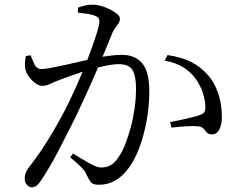

<svg xmlns="http://www.w3.org/2000/svg" viewBox="-20 -782 1040 823"><path d="M116 21Q106 21 96 11Q86 1 86 -16Q86 -29 89.5 -39.5Q93 -50 102 -62Q130 -98 154.5 -134Q179 -170 204.5 -213Q230 -256 258 -309Q278 -348 299 -394Q320 -440 339 -487Q358 -534 373 -575.5Q388 -617 397 -647Q406 -677 406 -687Q406 -696 403.5 -702.5Q401 -709 390 -713Q379 -719 355.5 -722.5Q332 -726 314 -728V-749Q326 -754 342.5 -758Q359 -762 379 -762Q394 -762 413.5 -756.5Q433 -751 451.5 -741.5Q470 -732 482 -722Q494 -712 494 -702Q494 -691 488.5 -682.5Q483 -674 476 -665.5Q469 -657 463 -644Q453 -619 436 -578Q419 -537 397.5 -486.5Q376 -436 352 -383.5Q328 -331 305 -282Q284 -241 264.5 -202Q245 -163 226.5 -128Q208 -93 190.5 -63.5Q173 -34 157 -10Q146 7 136.5 14Q127 21 116 21ZM404 10Q379 10 370 -0.5Q361 -11 351 -33Q348 -41 342.5 -49Q337 -57 323 -70.5Q309 -84 281 -108L293 -124Q333 -99 364.5 -81.5Q396 -64 413 -64Q437 -64 455.5 -74.5Q474 -85 493 -116Q506 -135 518 -166.5Q530 -198 540.5 -236.5Q551 -275 557 -318Q563 -361 563 -403Q563 -458 547.5 -482.5Q532 -507 490 -507Q466 -507 432 -500Q398 -493 361.5 -482.5Q325 -472 293 -460.5Q261 -449 242 -442Q210 -430 194 -422Q178 -414 160 -414Q148 -414 132.5 -425Q117 -436 105 -452Q93 -468 89 -484Q86 -496 87 -512Q88 -528 91 -542L111 -545Q119 -525 128 -505.5Q137 -486 158 -486Q172 -486 198 -491Q224 -496 256.5 -503Q289 -510 322.5 -518Q356 -526 385 -532Q406 -537 441.5 -542Q477 -547 502 -547Q558 -547 589 -511.5Q620 -476 620 -388Q620 -328 608.5 -264.5Q597 -201 576 -145.5Q555 -90 525 -53Q503 -25 472.5 -7.5Q442 10 404 10ZM889 -206Q874 -206 867.5 -213Q861 -220 854.5 -228.5Q848 -237 833 -240Q823 -242 801 -241.5Q779 -241 755.5 -239Q732 -237 715 -235L709 -259Q728 -262 752.5 -267.5Q777 -273 800.5 -278.5Q824 -284 837 -289Q853 -295 857 -303.5Q861 -312 860 -332Q859 -352 850 -382Q841 -412 819 -444Q798 -473 766.5 -493Q735 -513 686 -522L698 -546Q759 -537 799 -516.5Q839 -496 869 -463Q897 -433 914 -385.5Q931 -338 931 -280Q931 -250 921 -228.5Q911 -207 889 -206Z"/></svg>

Font: Noto Serif SC ExtraLight
Style: Regular
Weight: 400
Version: Version 2.002-H1;hotconv 1.1.0;makeotfexe 2.6.0